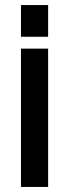

<svg xmlns="http://www.w3.org/2000/svg" viewBox="-20 -740 274 760"><path d="M63 0V-547.5H170.5V0ZM63 -594.5V-720H170.5V-594.5Z"/></svg>

Font: Mohave Light SemiBold
Style: Regular
Weight: 600
Version: Version 2.003